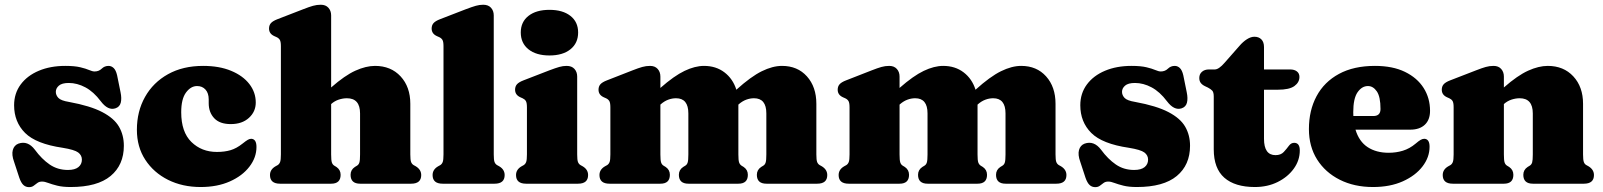

<svg xmlns="http://www.w3.org/2000/svg" viewBox="-20 -775 6764 810"><path d="M270 -425Q241.5 -425 228.5 -413.8Q215.5 -402.5 215.5 -387.5Q215.5 -373.5 226.2 -362Q237 -350.5 271 -345Q361 -328.5 411.2 -302.2Q461.5 -276 482 -240.5Q502.5 -205 502.5 -160Q502.5 -79 446.5 -32.5Q390.5 14 278 14Q244 14 221.2 8.2Q198.5 2.5 183.5 -3.2Q168.5 -9 157.5 -9Q145.5 -9 137.8 -3.2Q130 2.5 122.2 8.5Q114.5 14.5 102.5 14.5Q88.5 14.5 78.8 5.5Q69 -3.5 61.5 -25L39.5 -92Q28.5 -122 34 -142Q39.5 -162 57.5 -169Q97 -183 127 -143.5Q156 -104 189.5 -81Q223 -58 266.5 -58Q296 -58 310.8 -70Q325.5 -82 325.5 -101.5Q325.5 -120 309.8 -131.8Q294 -143.5 244.5 -151.5Q132 -168 85.8 -214.2Q39.5 -260.5 39.5 -331Q39.5 -381 67.2 -418.5Q95 -456 143.8 -476.5Q192.5 -497 255.5 -497Q295 -497 318.8 -491.2Q342.5 -485.5 356.2 -479.5Q370 -473.5 379 -473.5Q397 -473.5 409 -485.2Q421 -497 438 -497Q450 -497 459.5 -488Q469 -479 474 -457.5L488.5 -386Q494 -360 489.5 -342Q485 -324 467 -318Q435.5 -307.5 405 -348Q375 -388 340.2 -406.5Q305.5 -425 270 -425Z M1059 -342.5Q1059 -304 1030.2 -277.8Q1001.5 -251.5 953.5 -251.5Q907 -251.5 883.8 -276.2Q860.5 -301 860.5 -339.5V-355.5Q860.5 -382 847 -397Q833.5 -412 811.5 -412Q785 -412 764.8 -384.8Q744.5 -357.5 744.5 -301.5Q744.5 -218 787.5 -176Q830.5 -134 895 -134Q927.5 -134 952.8 -141.5Q978 -149 1003 -169Q1018 -181 1025.5 -185.2Q1033 -189.5 1040 -189.5Q1062 -188.5 1062 -155Q1062 -110.5 1032.2 -71.8Q1002.5 -33 949.5 -9.5Q896.5 14 826.5 14Q750 14 689.2 -16.2Q628.5 -46.5 593 -100.8Q557.5 -155 557.5 -227.5Q557.5 -305 591.8 -366Q626 -427 688.8 -462Q751.5 -497 837 -497Q905.5 -497 955.2 -476.2Q1005 -455.5 1032 -420.5Q1059 -385.5 1059 -342.5Z M1377 -710V-406Q1434.5 -456.5 1479.2 -476.8Q1524 -497 1562 -497Q1629 -497 1670 -452.8Q1711 -408.5 1711 -337V-123.5Q1711 -100.5 1714.2 -91.8Q1717.5 -83 1725 -78.5L1734 -73.5Q1757 -59.5 1757 -36.5Q1757 0 1714.5 0H1499.5Q1459 0 1459 -37.5Q1459 -58.5 1477 -70.5L1486 -76Q1493.5 -80.5 1496.2 -89.8Q1499 -99 1499 -123.5V-296.5Q1499 -360.5 1443.5 -360.5Q1427 -360.5 1409.2 -354.8Q1391.5 -349 1377 -336V-123.5Q1377 -99 1380 -89.8Q1383 -80.5 1390.5 -76L1399.5 -70.5Q1417 -58.5 1417 -37.5Q1417 0 1377 0H1161.5Q1119 0 1119 -36.5Q1119 -60 1142.5 -73.5L1151.5 -78.5Q1158.5 -83 1161.8 -91.8Q1165 -100.5 1165 -123.5V-580.5Q1165 -600 1160.2 -607.2Q1155.5 -614.5 1146.5 -618.5L1137.5 -622.5Q1115 -632.5 1115 -654.5Q1115 -668.5 1123 -677.5Q1131 -686.5 1150.5 -694L1259 -736Q1284.5 -746 1300.5 -750.5Q1316.5 -755 1333.5 -755Q1354 -755 1365.5 -742.2Q1377 -729.5 1377 -710Z M2063 -710V-123.5Q2063 -100.5 2066.2 -91.8Q2069.5 -83 2077 -78.5L2086 -73.5Q2109 -60 2109 -36.5Q2109 0 2066.5 0H1847.5Q1805 0 1805 -36.5Q1805 -60 1828.5 -73.5L1837.5 -78.5Q1844.5 -83 1847.8 -91.8Q1851 -100.5 1851 -123.5V-580.5Q1851 -600 1846.2 -607.2Q1841.5 -614.5 1832.5 -618.5L1823.5 -622.5Q1801 -632.5 1801 -654.5Q1801 -668.5 1809 -677.5Q1817 -686.5 1836.5 -694L1945 -736Q1971.5 -746 1987.2 -750.5Q2003 -755 2018.5 -755Q2040 -755 2051.5 -742.2Q2063 -729.5 2063 -710Z M2298 -541Q2242 -541 2209.5 -567Q2177 -593 2177 -638Q2177 -682.5 2209.5 -708Q2242 -733.5 2298 -733.5Q2354 -733.5 2386.5 -708Q2419 -682.5 2419 -638Q2419 -593 2386.5 -567Q2354 -541 2298 -541ZM2415 -452V-123.5Q2415 -100.5 2418.2 -91.8Q2421.5 -83 2429 -78.5L2438 -73.5Q2461 -60 2461 -36.5Q2461 0 2418.5 0H2199.5Q2157 0 2157 -36.5Q2157 -60 2180.5 -73.5L2189.5 -78.5Q2196.5 -83 2199.8 -91.8Q2203 -100.5 2203 -123.5V-322.5Q2203 -342 2198.2 -349.2Q2193.5 -356.5 2184.5 -360.5L2175.5 -364.5Q2153 -374.5 2153 -396.5Q2153 -410.5 2161 -419.5Q2169 -428.5 2188.5 -436L2297 -478Q2323.5 -488 2339.2 -492.5Q2355 -497 2370.5 -497Q2392 -497 2403.5 -484.2Q2415 -471.5 2415 -452Z M2766 -452V-404Q2824 -455 2868 -476Q2912 -497 2950 -497Q3000.5 -497 3036.2 -469.8Q3072 -442.5 3086.5 -396.5Q3148 -452 3193.8 -474.5Q3239.5 -497 3279 -497Q3344.5 -497 3384.2 -452.8Q3424 -408.5 3424 -337V-123.5Q3424 -100.5 3427.2 -91.8Q3430.5 -83 3438 -78.5L3447 -73.5Q3470 -59.5 3470 -36.5Q3470 0 3427.5 0H3213.5Q3173 0 3173 -37.5Q3173 -58.5 3191 -70.5L3200 -76Q3207.5 -80.5 3210.2 -89.8Q3213 -99 3213 -123.5V-296.5Q3213 -360.5 3161 -360.5Q3144.5 -360.5 3128.2 -354.5Q3112 -348.5 3097 -335.5L3095 -333.5V-123.5Q3095 -99 3098 -90Q3101 -81 3108.5 -76L3117.5 -70.5Q3135 -58.5 3135 -37.5Q3135 0 3095 0H2884.5Q2844 0 2844 -37.5Q2844 -58.5 2862 -70.5L2871 -76Q2878.5 -80.5 2881.2 -89.8Q2884 -99 2884 -123.5V-296.5Q2884 -360.5 2832 -360.5Q2815.5 -360.5 2799.2 -354.5Q2783 -348.5 2768 -335.5L2766 -333.5V-123.5Q2766 -99 2769 -89.8Q2772 -80.5 2779.5 -76L2788.5 -70.5Q2806 -58.5 2806 -37.5Q2806 0 2766 0H2551.5Q2509 0 2509 -36.5Q2509 -60 2532.5 -73.5L2541.5 -78.5Q2548.5 -83 2551.8 -91.8Q2555 -100.5 2555 -123.5V-322.5Q2555 -342 2550.2 -349.2Q2545.5 -356.5 2536.5 -360.5L2527.5 -364.5Q2505 -374.5 2505 -396.5Q2505 -410.5 2513 -419.5Q2521 -428.5 2540.5 -436L2648 -478Q2673.5 -488 2689.5 -492.5Q2705.5 -497 2722.5 -497Q2743 -497 2754.5 -484.2Q2766 -471.5 2766 -452Z M3775 -452V-404Q3833 -455 3877 -476Q3921 -497 3959 -497Q4009.5 -497 4045.2 -469.8Q4081 -442.5 4095.5 -396.5Q4157 -452 4202.8 -474.5Q4248.5 -497 4288 -497Q4353.5 -497 4393.2 -452.8Q4433 -408.5 4433 -337V-123.5Q4433 -100.5 4436.2 -91.8Q4439.5 -83 4447 -78.5L4456 -73.5Q4479 -59.5 4479 -36.5Q4479 0 4436.5 0H4222.5Q4182 0 4182 -37.5Q4182 -58.5 4200 -70.5L4209 -76Q4216.5 -80.5 4219.2 -89.8Q4222 -99 4222 -123.5V-296.5Q4222 -360.5 4170 -360.5Q4153.5 -360.5 4137.2 -354.5Q4121 -348.5 4106 -335.5L4104 -333.5V-123.5Q4104 -99 4107 -90Q4110 -81 4117.5 -76L4126.5 -70.5Q4144 -58.5 4144 -37.5Q4144 0 4104 0H3893.5Q3853 0 3853 -37.5Q3853 -58.5 3871 -70.5L3880 -76Q3887.5 -80.5 3890.2 -89.8Q3893 -99 3893 -123.5V-296.5Q3893 -360.5 3841 -360.5Q3824.5 -360.5 3808.2 -354.5Q3792 -348.5 3777 -335.5L3775 -333.5V-123.5Q3775 -99 3778 -89.8Q3781 -80.5 3788.5 -76L3797.5 -70.5Q3815 -58.5 3815 -37.5Q3815 0 3775 0H3560.5Q3518 0 3518 -36.5Q3518 -60 3541.5 -73.5L3550.5 -78.5Q3557.5 -83 3560.8 -91.8Q3564 -100.5 3564 -123.5V-322.5Q3564 -342 3559.2 -349.2Q3554.5 -356.5 3545.5 -360.5L3536.5 -364.5Q3514 -374.5 3514 -396.5Q3514 -410.5 3522 -419.5Q3530 -428.5 3549.5 -436L3657 -478Q3682.5 -488 3698.5 -492.5Q3714.5 -497 3731.5 -497Q3752 -497 3763.5 -484.2Q3775 -471.5 3775 -452Z M4768 -425Q4739.5 -425 4726.5 -413.8Q4713.5 -402.5 4713.5 -387.5Q4713.5 -373.5 4724.2 -362Q4735 -350.5 4769 -345Q4859 -328.5 4909.2 -302.2Q4959.5 -276 4980 -240.5Q5000.5 -205 5000.5 -160Q5000.5 -79 4944.5 -32.5Q4888.5 14 4776 14Q4742 14 4719.2 8.2Q4696.5 2.5 4681.5 -3.2Q4666.5 -9 4655.5 -9Q4643.5 -9 4635.8 -3.2Q4628 2.5 4620.2 8.5Q4612.5 14.5 4600.5 14.5Q4586.5 14.5 4576.8 5.5Q4567 -3.5 4559.5 -25L4537.5 -92Q4526.5 -122 4532 -142Q4537.5 -162 4555.5 -169Q4595 -183 4625 -143.5Q4654 -104 4687.5 -81Q4721 -58 4764.5 -58Q4794 -58 4808.8 -70Q4823.5 -82 4823.5 -101.5Q4823.5 -120 4807.8 -131.8Q4792 -143.5 4742.5 -151.5Q4630 -168 4583.8 -214.2Q4537.5 -260.5 4537.5 -331Q4537.5 -381 4565.2 -418.5Q4593 -456 4641.8 -476.5Q4690.5 -497 4753.5 -497Q4793 -497 4816.8 -491.2Q4840.5 -485.5 4854.2 -479.5Q4868 -473.5 4877 -473.5Q4895 -473.5 4907 -485.2Q4919 -497 4936 -497Q4948 -497 4957.5 -488Q4967 -479 4972 -457.5L4986.5 -386Q4992 -360 4987.5 -342Q4983 -324 4965 -318Q4933.5 -307.5 4903 -348Q4873 -388 4838.2 -406.5Q4803.5 -425 4768 -425Z M5076 -405.5 5064.5 -411Q5052.5 -416.5 5046 -424.8Q5039.5 -433 5039.5 -446Q5039.5 -462.5 5050.8 -472.2Q5062 -482 5080 -482H5105Q5122 -482 5146.5 -510.5L5209 -581.5Q5224 -599 5240.5 -609.5Q5257 -620 5272 -620Q5290.5 -620 5301.5 -608.8Q5312.5 -597.5 5312.5 -576.5V-482H5423Q5440.5 -482 5451.2 -473.8Q5462 -465.5 5462 -450.5Q5462 -427.5 5440.8 -412Q5419.5 -396.5 5371 -396.5H5312.5V-189.5Q5312.5 -120.5 5361 -120.5Q5383.5 -120.5 5395.8 -133.8Q5408 -147 5417.5 -160Q5427 -173 5441 -172.5Q5463.5 -171.5 5463.5 -140.5Q5463.5 -98.5 5438.2 -63.5Q5413 -28.5 5370.2 -7.2Q5327.5 14 5274 14Q5190 14 5145.2 -25.2Q5100.5 -64.5 5100.5 -145V-367.5Q5100.5 -386 5094 -392.8Q5087.5 -399.5 5076 -405.5Z M6013 -307.5Q6013 -269.5 5991 -248.8Q5969 -228 5929.5 -228H5698.5Q5713.5 -178 5749.8 -154.2Q5786 -130.5 5838.5 -130.5Q5870 -130.5 5898.5 -139.2Q5927 -148 5952 -169Q5966 -181 5973.8 -185.2Q5981.5 -189.5 5989 -189.5Q6011 -188.5 6011 -156Q6011 -111.5 5981.2 -72.8Q5951.5 -34 5898 -10Q5844.5 14 5772.5 14Q5693 14 5632 -16.8Q5571 -47.5 5536.5 -102.2Q5502 -157 5502 -230.5Q5502 -309 5534.2 -369.2Q5566.5 -429.5 5628.8 -463.2Q5691 -497 5780.5 -497Q5855.5 -497 5907.2 -471.8Q5959 -446.5 5986 -403.8Q6013 -361 6013 -307.5ZM5689 -301.5Q5689 -293.5 5689.5 -285.5H5773.5Q5804 -285.5 5804 -315Q5804 -367 5788.5 -389.5Q5773 -412 5751 -412Q5725.5 -412 5707.2 -385.8Q5689 -359.5 5689 -301.5Z M6324.5 -452V-406Q6382 -456.5 6426.8 -476.8Q6471.5 -497 6509.5 -497Q6576.5 -497 6617.5 -452.8Q6658.5 -408.5 6658.5 -337V-123.5Q6658.5 -100.5 6661.8 -91.5Q6665 -82.5 6672.5 -78.5L6681.5 -73.5Q6704.5 -59.5 6704.5 -36.5Q6704.5 0 6662 0H6447Q6406.5 0 6406.5 -37.5Q6406.5 -58.5 6424.5 -70.5L6433.5 -76Q6441 -80.5 6443.8 -89.8Q6446.5 -99 6446.5 -123.5V-296.5Q6446.5 -360.5 6391 -360.5Q6374.5 -360.5 6356.8 -354.8Q6339 -349 6324.5 -336V-123.5Q6324.5 -99 6327.5 -89.8Q6330.5 -80.5 6338 -76L6347 -70.5Q6364.5 -58.5 6364.5 -37.5Q6364.5 0 6324.5 0H6109Q6066.5 0 6066.5 -36.5Q6066.5 -60 6090 -73.5L6099 -78.5Q6106 -83 6109.2 -91.8Q6112.5 -100.5 6112.5 -123.5V-322.5Q6112.5 -342 6107.8 -349.2Q6103 -356.5 6094 -360.5L6085 -364.5Q6062.5 -374.5 6062.5 -396.5Q6062.5 -410.5 6070.5 -419.5Q6078.5 -428.5 6098 -436L6206.5 -478Q6232 -488 6248 -492.5Q6264 -497 6281 -497Q6301.5 -497 6313 -484.2Q6324.5 -471.5 6324.5 -452Z"/></svg>

Font: Fraunces 9pt S050 Black
Style: Regular
Weight: 900
Version: Version 1.000; ttfautohint (v1.8.3)